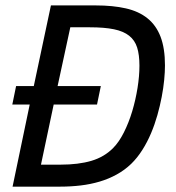

<svg xmlns="http://www.w3.org/2000/svg" viewBox="-20 -696 658 716"><path d="M595.2 -452.1Q595.2 -428.2 592.3 -397.9Q589.4 -367.7 583 -334.5Q576.7 -301.3 566.9 -266.6Q557.1 -231.9 543.2 -199Q529.3 -166 510.7 -136.7Q492.2 -107.4 469.2 -85Q444.8 -61.5 415 -45.2Q385.3 -28.8 351.6 -18.8Q317.9 -8.8 281 -4.4Q244.1 0 205.1 0H26.9L90.8 -306.2H25.9L40 -375H106L169.9 -675.8H336.9Q400.9 -675.8 449.2 -664.8Q497.6 -653.8 530 -627.7Q562.5 -601.6 578.9 -558.6Q595.2 -515.6 595.2 -452.1ZM206.1 -82Q272.5 -82 320.6 -96.2Q368.7 -110.4 401.9 -144Q423.8 -166 442.1 -202.4Q460.4 -238.8 473.1 -281.2Q485.8 -323.7 492.9 -368.2Q500 -412.6 500 -451.2Q500 -491.2 491.5 -518.6Q482.9 -545.9 461.7 -562.7Q440.4 -579.6 404.8 -586.9Q369.1 -594.2 314.9 -594.2H242.2L194.8 -375H356L341.8 -306.2H180.2L132.8 -82Z"/></svg>

Font: Lorenzo Sans
Style: Italic
Weight: 400
Italic angle: -12°
Foundry: Intel Corporation
Version: Version 1.00; ttfautohint (v1.5)